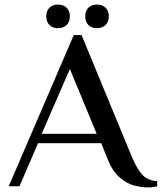

<svg xmlns="http://www.w3.org/2000/svg" viewBox="-20 -813 706 838"><path d="M624 5Q598 5 565 -3.5Q532 -12 500.5 -40Q469 -68 447 -125L422 -188H146L65 0H18L302 -660H336L557 -125Q580 -72 603 -48.5Q626 -25 666 -22V0Q647 5 624 5ZM162 -229H402L285 -512ZM403 -690Q379 -690 365.5 -704Q352 -718 352 -742Q352 -765 365.5 -779Q379 -793 403 -793Q427 -793 441 -779Q455 -765 455 -742Q455 -718 441 -704Q427 -690 403 -690ZM233 -690Q209 -690 195.5 -704Q182 -718 182 -742Q182 -765 195.5 -779Q209 -793 233 -793Q257 -793 271 -779Q285 -765 285 -742Q285 -718 271 -704Q257 -690 233 -690Z"/></svg>

Font: El Messiri Medium
Style: Regular
Weight: 500
Designer: Mohamed Gaber
Foundry: Kief Type Foundry
Version: Version 2.020; ttfautohint (v1.8.3)